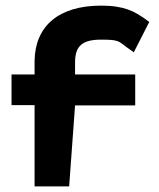

<svg xmlns="http://www.w3.org/2000/svg" viewBox="-20 -663 565 683"><path d="M493 -598C459 -621 424 -643 340 -643C187 -643 105 -569 103 -447V-398H21V-289H103V0H226L247 -288H461V-398H247V-441C247 -499 272 -522 340 -522C406 -522 401 -516 432 -494L456 -477L511 -585Z"/></svg>

Font: Charger
Style: Hemi
Weight: 900
Designer: Jasper
Foundry: Cannot Into Space Fonts
Version: Version 0.99